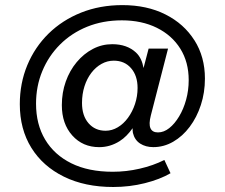

<svg xmlns="http://www.w3.org/2000/svg" viewBox="-20 -706 884 756"><path d="M745.7 -547C718.3 -590.5 680.2 -624.6 631.5 -649.1C582.8 -673.7 526.2 -685.9 461.6 -685.9C402.9 -685.9 348.9 -676 299.5 -656.4C250.1 -636.7 207.4 -609.1 171.2 -573.7C135.1 -538.2 107.2 -496.7 87.5 -449.3C67.8 -401.9 58 -350.6 58 -295.9C58 -230.1 73.2 -172.8 103.5 -124C133.8 -75.3 176.6 -37.4 231.8 -10.3C286.9 16.8 351.6 30.3 425.8 30.3C469.1 30.3 510.5 25.3 550.2 15.3C589.9 5.3 623.6 -7.7 651.4 -23.9L627.2 -76.1C597.5 -61.2 565.1 -49.8 529.9 -41.8C494.6 -33.6 459.3 -29.7 423.9 -29.7C360 -29.7 305.6 -40.8 260.8 -63.1C215.9 -85.3 181.6 -116.5 157.7 -156.5C133.8 -196.5 121.9 -243.6 121.9 -297.8C121.9 -343.5 130.1 -386.4 146.6 -426C163 -465.7 186.3 -500.6 216.3 -530.6C246.3 -560.6 281.9 -584 323.2 -600.8C364.5 -617.5 410 -625.9 459.7 -625.9C512 -625.9 558 -616.1 597.6 -596.5C637.3 -576.8 668.1 -549.4 690.1 -514.1C712 -479 723 -437.8 723 -390.7C723 -363.6 719.6 -337.9 712.8 -313.3C706.1 -288.8 696.9 -266.9 685.2 -247.5C673.6 -228.2 660.7 -212.8 646.5 -201.6C632.3 -190.3 617.5 -184.6 602 -184.6C587.1 -184.6 577.3 -190.1 572.5 -201.1C567.6 -212 568.1 -228.8 573.9 -251.4L641.7 -514.7H565.2L545.2 -438.2C540.9 -462.1 532.4 -483.4 515.4 -499.2C491.8 -521.1 460.7 -532 422 -532C394.9 -532 369.4 -525.8 345.5 -513.2C321.6 -500.7 300.5 -483.4 282.1 -461.4C263.7 -439.5 249.3 -413.9 239 -385C228.7 -356 223.5 -325 223.5 -292.1C223.5 -243 237.2 -203.1 264.7 -172.5C292.1 -141.9 327.4 -126.6 370.7 -126.6C399.1 -126.6 425.7 -134.4 450.5 -149.9C470.6 -162.4 487.3 -180.2 502.1 -201.2C502.4 -194.9 502 -188.3 503.3 -182.8C507.8 -164.1 517.3 -150.1 531.8 -140.7C546.3 -131.4 563.6 -126.7 583.6 -126.7C611.4 -126.7 637.4 -133.8 662 -148C686.6 -162.2 708.2 -181.7 726.9 -206.6C745.6 -231.5 760.3 -260.1 770.9 -292.7C781.6 -325.3 786.9 -360 786.9 -396.8C786.9 -453.6 773.2 -503.7 745.7 -547.3ZM511.5 -296.3C504.7 -275.9 495.5 -257.9 483.9 -242.1C472.3 -226.2 458.9 -213.8 443.7 -204.8C428.6 -195.8 412.6 -191.2 395.8 -191.2C368.1 -191.2 345.7 -201.1 328.6 -220.8C311.5 -240.4 302.9 -267.1 302.9 -300.6C302.9 -323.8 306.1 -345.6 312.6 -366C319 -386.3 328.1 -404 339.7 -419.2C351.3 -434.4 364.7 -446.1 379.9 -454.5C395 -462.9 411 -467.1 427.8 -467.1C456.2 -467.1 478.9 -457.3 496 -437.6C513.1 -417.9 521.7 -392 521.7 -359.7C521.7 -337.8 518.3 -316.6 511.5 -296.3Z"/></svg>

Font: Diatome
Style: Regular
Weight: 400
Designer: 15.100.17
Foundry: 15.100.17
Version: Version 1.008;Fontself Maker 3.5.8